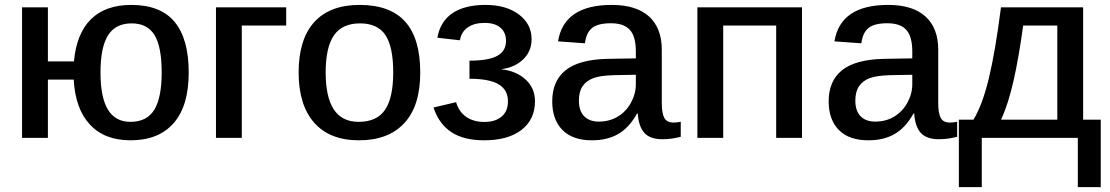

<svg xmlns="http://www.w3.org/2000/svg" viewBox="-20 -558 4492 777"><path d="M743.7 -264.6Q743.7 -128.9 682.6 -59.6Q621.6 9.8 508.3 9.8Q402.8 9.8 343.8 -54Q284.7 -117.7 278.3 -235.8H173.8V0H69.3V-528.3H173.8V-309.6H279.3Q289.6 -422.9 348.4 -480.5Q407.2 -538.1 511.2 -538.1Q629.9 -538.1 686.8 -469.2Q743.7 -400.4 743.7 -264.6ZM634.3 -264.6Q634.3 -369.1 605.2 -416.3Q576.2 -463.4 512.7 -463.4Q447.3 -463.4 417 -414.8Q386.7 -366.2 386.7 -264.6Q386.7 -164.1 416.7 -114.5Q446.8 -64.9 507.8 -64.9Q574.7 -64.9 604.5 -114Q634.3 -163.1 634.3 -264.6Z M958.5 -454.6V0H854V-528.3H1138.2V-454.6Z M1680.7 -264.6Q1680.7 -129.4 1616.2 -59.8Q1551.8 9.8 1432.6 9.8Q1314 9.8 1251.2 -61.8Q1188.5 -133.3 1188.5 -264.6Q1188.5 -398.4 1251.5 -468.3Q1314.5 -538.1 1435.5 -538.1Q1559.1 -538.1 1619.9 -470.2Q1680.7 -402.3 1680.7 -264.6ZM1571.3 -264.6Q1571.3 -369.1 1539.6 -416.3Q1507.8 -463.4 1437 -463.4Q1364.7 -463.4 1331.3 -414.8Q1297.9 -366.2 1297.9 -264.6Q1297.9 -165.5 1330.8 -115.2Q1363.8 -64.9 1431.2 -64.9Q1505.4 -64.9 1538.3 -113.8Q1571.3 -162.6 1571.3 -264.6Z M1939.5 9.8Q1856 9.8 1805.9 -23.7Q1755.9 -57.1 1734.4 -123L1825.7 -144.5Q1836.9 -106 1866.5 -85.2Q1896 -64.5 1940.4 -64.5Q1984.4 -64.5 2010 -86.2Q2035.6 -107.9 2035.6 -147.9Q2035.6 -194.3 1998 -216.8Q1960.4 -239.3 1879.9 -239.3V-312.5Q1957 -312.5 1992.4 -332Q2027.8 -351.6 2027.8 -392.6Q2027.8 -426.3 2005.4 -445.8Q1982.9 -465.3 1940.9 -465.3Q1898.9 -465.3 1872.8 -447Q1846.7 -428.7 1841.3 -395L1750 -405.3Q1761.7 -471.2 1811 -504.6Q1860.4 -538.1 1944.3 -538.1Q2028.3 -538.1 2079.8 -499.5Q2131.3 -460.9 2131.3 -399.4Q2131.3 -350.6 2097.4 -317.9Q2063.5 -285.2 2010.3 -278.3V-277.3Q2070.3 -270.5 2107.7 -235.6Q2145 -200.7 2145 -148.4Q2145 -74.2 2090.3 -32.2Q2035.6 9.8 1939.5 9.8Z M2375.5 9.8Q2296.9 9.8 2255.9 -32.2Q2214.8 -74.2 2214.8 -147.9Q2214.8 -230 2268.6 -273.4Q2322.3 -316.9 2436.5 -319.8L2553.2 -321.8V-349.6Q2553.2 -410.2 2529.1 -437Q2504.9 -463.9 2452.1 -463.9Q2399.9 -463.9 2376.2 -444.8Q2352.5 -425.8 2347.2 -382.8L2238.3 -390.6Q2262.2 -538.1 2455.6 -538.1Q2555.2 -538.1 2606.7 -491.2Q2658.2 -444.3 2658.2 -356.4V-140.6Q2658.2 -99.6 2668.5 -80.8Q2678.7 -62 2705.6 -62Q2720.2 -62 2734.9 -65.4V-4.4Q2715.3 0.5 2698 2.9Q2680.7 5.4 2660.6 5.4Q2610.8 5.4 2587.6 -20.3Q2564.5 -45.9 2561 -98.6H2558.1Q2525.9 -41 2481.7 -15.6Q2437.5 9.8 2375.5 9.8ZM2553.2 -255.4 2465.8 -253.9Q2408.7 -252.4 2380.9 -241.7Q2352.5 -231 2337.6 -209Q2322.8 -187 2322.8 -150.9Q2322.8 -109.4 2344 -87.6Q2365.2 -65.9 2403.3 -65.9Q2446.8 -65.9 2480.5 -86.4Q2514.2 -106.9 2533.7 -142.8Q2553.2 -178.7 2553.2 -217.3Z M2906.7 -454.6V0H2802.2V-528.3H3225.6V0H3121.1V-454.6Z M3494.1 9.8Q3415.5 9.8 3374.5 -32.2Q3333.5 -74.2 3333.5 -147.9Q3333.5 -230 3387.2 -273.4Q3440.9 -316.9 3555.2 -319.8L3671.9 -321.8V-349.6Q3671.9 -410.2 3647.7 -437Q3623.5 -463.9 3570.8 -463.9Q3518.6 -463.9 3494.9 -444.8Q3471.2 -425.8 3465.8 -382.8L3356.9 -390.6Q3380.9 -538.1 3574.2 -538.1Q3673.8 -538.1 3725.3 -491.2Q3776.9 -444.3 3776.9 -356.4V-140.6Q3776.9 -99.6 3787.1 -80.8Q3797.4 -62 3824.2 -62Q3838.9 -62 3853.5 -65.4V-4.4Q3834 0.5 3816.7 2.9Q3799.3 5.4 3779.3 5.4Q3729.5 5.4 3706.3 -20.3Q3683.1 -45.9 3679.7 -98.6H3676.8Q3644.5 -41 3600.3 -15.6Q3556.2 9.8 3494.1 9.8ZM3671.9 -255.4 3584.5 -253.9Q3527.3 -252.4 3499.5 -241.7Q3471.2 -231 3456.3 -209Q3441.4 -187 3441.4 -150.9Q3441.4 -109.4 3462.6 -87.6Q3483.9 -65.9 3522 -65.9Q3565.4 -65.9 3599.1 -86.4Q3632.8 -106.9 3652.3 -142.8Q3671.9 -178.7 3671.9 -217.3Z M3953.1 0V199.2H3860.4V-73.7H3919.4Q3955.6 -132.3 3981.9 -241.9Q4008.3 -351.6 4030.8 -528.3H4363.3V-73.7H4434.6V199.2H4341.8V0ZM4031.2 -73.7H4258.8V-454.6H4120.6Q4103 -324.7 4081.5 -230.5Q4060.1 -136.2 4031.2 -73.7Z"/></svg>

Font: Arimo Medium
Style: Regular
Weight: 500
Designer: Steve Matteson
Foundry: Monotype Imaging Inc.
Version: Version 1.33